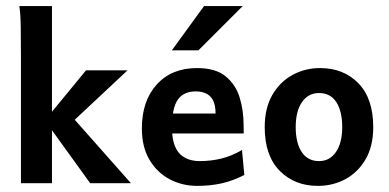

<svg xmlns="http://www.w3.org/2000/svg" viewBox="-20 -606 1288 635"><path d="M278.3 0 127.9 -208.5 197.8 -243.2 413.1 0ZM49.3 0Q49.3 0 49.3 -25.1Q49.3 -50.3 49.3 -91.1Q49.3 -131.8 49.3 -179.9Q49.3 -228 49.3 -274.9Q49.3 -321.8 49.3 -358.6Q49.3 -395.5 49.3 -413.6Q49.3 -472.7 48.6 -517.3Q47.9 -562 43.9 -585.9H151.9V0ZM209.5 -193.4 128.9 -208.5 264.6 -373.5H401.9Z M631.8 8.8Q583.5 8.8 542 -12.7Q500.5 -34.2 474.9 -76.7Q449.2 -119.1 449.2 -181.2Q449.2 -272 498.3 -326.4Q547.4 -380.9 631.8 -380.9Q693.4 -380.9 726.6 -353.3Q759.8 -325.7 772.7 -283.2Q785.6 -240.7 785.6 -194.8Q785.6 -189.5 785.9 -179.7Q786.1 -169.9 786.1 -164.6H504.9V-230.5H692.9Q692.9 -269 676 -286.4Q659.2 -303.7 627 -303.7Q587.4 -303.7 568.1 -276.4Q548.8 -249 548.8 -184.6Q548.8 -126.5 572.3 -99.9Q595.7 -73.2 641.1 -73.2Q677.2 -73.2 711.7 -81.5Q746.1 -89.8 780.3 -109.9L788.1 -27.3Q748.5 -7.3 711.7 0.7Q674.8 8.8 631.8 8.8ZM548.3 -439.5 654.8 -585.9H782.7L636.2 -439.5Z M1031.2 8.8Q954.1 8.8 904.8 -41.3Q855.5 -91.3 855.5 -185.5Q855.5 -248.5 880.6 -292Q905.8 -335.4 947.5 -358.2Q989.3 -380.9 1038.6 -380.9Q1116.2 -380.9 1165.3 -330.6Q1214.4 -280.3 1214.4 -185.5Q1214.4 -122.6 1189.2 -79.3Q1164.1 -36.1 1122.6 -13.7Q1081.1 8.8 1031.2 8.8ZM1035.2 -73.2Q1070.3 -73.2 1091.1 -103.3Q1111.8 -133.3 1111.8 -185.5Q1111.8 -238.3 1092.3 -268.3Q1072.8 -298.3 1035.2 -298.3Q999.5 -298.3 978.8 -268.3Q958 -238.3 958 -185.5Q958 -133.3 977.8 -103.3Q997.6 -73.2 1035.2 -73.2Z"/></svg>

Font: Harmattan
Style: Bold
Weight: 700
Designer: George W. Nuss III and SIL International
Foundry: SIL International
Version: Version 4.000